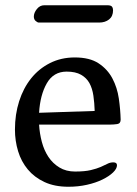

<svg xmlns="http://www.w3.org/2000/svg" viewBox="-20 -696 521 732"><path d="M37 -202Q37 -260 53 -310Q69 -360 98.5 -397Q128 -434 170.5 -455.5Q213 -477 265 -477Q322 -477 356 -454.5Q390 -432 408.5 -397Q427 -362 433 -320.5Q439 -279 440 -240Q440 -225 427 -223Q414 -221 400 -221H129Q131 -187 139.5 -155Q148 -123 164.5 -98Q181 -73 206.5 -57.5Q232 -42 266 -42Q303 -42 326 -47.5Q349 -53 364 -59.5Q379 -66 389.5 -71.5Q400 -77 412 -77Q426 -77 426 -66Q426 -53 411 -38.5Q396 -24 370.5 -11.5Q345 1 311.5 8.5Q278 16 241 16Q188 16 149.5 -2Q111 -20 86 -50Q61 -80 49 -119.5Q37 -159 37 -202ZM341 -273Q340 -304 336 -331.5Q332 -359 321 -379Q310 -399 289 -411Q268 -423 234 -423Q184 -423 158.5 -378.5Q133 -334 129 -266ZM128 -610Q123 -610 116 -616Q109 -622 109 -633Q109 -647 120.5 -661.5Q132 -676 149 -676H389Q403 -676 407 -670.5Q411 -665 411 -657Q411 -634 396 -622Q381 -610 358 -610Z"/></svg>

Font: Asar
Style: Regular
Weight: 400
Designer: Eben Sorkin
Foundry: Eben Sorkin, Pria Ravichandran
Version: Version 1.003; ttfautohint (v1.3) -l 8 -r 50 -G 0 -x 0 -H 45